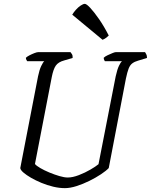

<svg xmlns="http://www.w3.org/2000/svg" viewBox="-20 -974 781 994"><path d="M316 0Q287 0 255.5 -7.5Q224 -15 194 -27.5Q164 -40 140 -54Q116 -68 101 -81Q86 -94 85 -104L177 -579Q184 -613 193.5 -632.5Q203 -652 209 -657H121Q120 -659 117 -663.5Q114 -668 114 -675Q120 -681 132.5 -687.5Q145 -694 158 -699Q171 -704 177 -704H345Q348 -701 352.5 -693.5Q357 -686 356 -674L312 -661Q282 -653 269 -634.5Q256 -616 248 -575L161 -125Q168 -116 188.5 -104Q209 -92 235.5 -81Q262 -70 287.5 -62.5Q313 -55 331 -55Q356 -55 388.5 -67.5Q421 -80 449 -96.5Q477 -113 490 -124L579 -579Q587 -615 596 -633.5Q605 -652 611 -657H523Q522 -659 519.5 -663.5Q517 -668 517 -675Q524 -682 537 -688Q550 -694 562 -699Q574 -704 579 -704H731Q733 -700 737 -693.5Q741 -687 741 -674L695 -660Q677 -655 665 -646Q653 -637 646 -619Q639 -601 632 -568L543 -104Q530 -90 503 -72Q476 -54 442.5 -37.5Q409 -21 376 -10.5Q343 0 316 0ZM511 -768 354 -898Q361 -910 373 -923.5Q385 -937 398 -945.5Q411 -954 419 -954Q428 -954 447.5 -933Q467 -912 492.5 -875.5Q518 -839 543 -790Q539 -786 531 -779.5Q523 -773 511 -768Z"/></svg>

Font: Texturina 12pt ExtraLight
Style: Italic
Weight: 250
Italic angle: -11°
Designer: Guillermo Torres Carreño
Foundry: Omnibus-Type
Version: Version 1.002